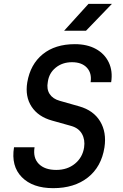

<svg xmlns="http://www.w3.org/2000/svg" viewBox="-20 -970 640 1000"><path d="M257 10Q150 10 93.5 -47.5Q37 -105 53 -203H160Q151 -148 182 -116.5Q213 -85 273 -85Q331 -85 370.5 -117.5Q410 -150 418 -202Q424 -242 407 -272.5Q390 -303 351 -314L251 -342Q179 -362 144.5 -414.5Q110 -467 122 -541Q138 -635 202.5 -687.5Q267 -740 370 -740Q434 -740 479.5 -715Q525 -690 546.5 -645Q568 -600 559 -542H452Q459 -589 432.5 -617.5Q406 -646 355 -646Q305 -646 270 -617.5Q235 -589 229 -543Q222 -506 238.5 -480.5Q255 -455 291 -445L393 -416Q467 -395 501.5 -338Q536 -281 524 -202Q508 -101 437.5 -45.5Q367 10 257 10ZM314 -810 441 -950H563L428 -810Z"/></svg>

Font: JetBrains Mono NL SemiBold
Style: Italic
Weight: 600
Italic angle: -9°
Monospace: yes
Designer: Philipp Nurullin, Konstantin Bulenkov
Foundry: JetBrains
Version: Version 2.305; ttfautohint (v1.8.4.7-5d5b)